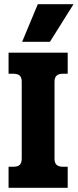

<svg xmlns="http://www.w3.org/2000/svg" viewBox="-20 -899 372 919"><path d="M161 -879H332L219 -699H86ZM21 -101H44Q66 -101 75 -110.5Q84 -120 84 -140V-509Q84 -528 74.5 -537Q65 -546 44 -546H21V-647H304V-546H280Q241 -546 241 -509V-138Q241 -101 280 -101H304V0H21Z"/></svg>

Font: Pridi SemiBold
Style: Regular
Weight: 600
Designer: Katatrad Team
Foundry: CadsonDemak
Version: Version 1.001